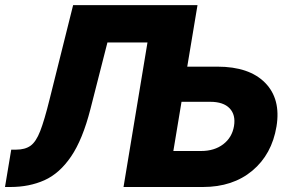

<svg xmlns="http://www.w3.org/2000/svg" viewBox="-42 -748 1153 768"><path d="M-22 0 2.9 -149.4H22.5Q58.1 -149.4 80.1 -165Q102.1 -180.7 118.9 -223.9Q135.7 -267.1 156.2 -350.1L250.5 -727.5H748L707 -481.4H827.6Q955.1 -481.4 1018.6 -416.7Q1082 -352.1 1064 -242.2Q1045.4 -130.4 967.3 -65.2Q889.2 0 769.5 0H452.1L547.9 -578.1H387.7L319.8 -312Q288.6 -189.9 242.4 -122.1Q196.3 -54.2 135.7 -27.1Q75.2 0 -0.5 0ZM684.1 -340.8 651.4 -144H762.2Q815.4 -144 850.8 -170.9Q886.2 -197.8 894 -243.7Q901.4 -288.6 876.5 -314.7Q851.6 -340.8 798.8 -340.8Z"/></svg>

Font: Inter Display ExtraBold
Style: Italic
Weight: 800
Italic angle: -9.39999°
Designer: Rasmus Andersson
Foundry: rsms
Version: Version 4.000;git-a52131595